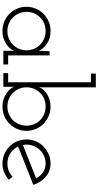

<svg xmlns="http://www.w3.org/2000/svg" viewBox="360 -1150 797 1557"><g transform="rotate(90 758.5 -371.5)"><path d="M503 0V-39H429V-375H396Q394 -353 393 -330.5Q392 -308 392 -287Q375 -326 333 -354.5Q291 -383 232 -383Q190 -383 154.5 -367.5Q119 -352 92 -326Q65 -299 50 -263Q35 -227 35 -188Q35 -147 50 -112Q65 -77 92 -50Q119 -23 154.5 -8Q190 7 232 7Q262 7 288.5 -1Q315 -9 336 -23Q356 -36 370.5 -52.5Q385 -69 392 -87Q392 -74 392 -63.5Q392 -53 392 -41V0ZM232 -343Q264 -343 292 -331.5Q320 -320 342 -299Q363 -278 375.5 -249.5Q388 -221 388 -188Q388 -155 375.5 -126.5Q363 -98 341 -77Q320 -56 292 -44.5Q264 -33 232 -33Q200 -33 173 -44Q146 -55 125 -75Q102 -96 89 -125Q76 -154 76 -188Q76 -220 87.5 -248Q99 -276 120 -297Q140 -319 169 -331Q198 -343 232 -343Z M573 0H684V-41Q684 -53 684 -63.5Q684 -74 684 -87Q690 -69 705 -52.5Q720 -36 741 -23Q761 -9 787.5 -1Q814 7 844 7Q885 7 921 -8Q957 -23 984 -50Q1010 -77 1025.5 -112Q1041 -147 1041 -188Q1041 -228 1025.5 -264Q1010 -300 984 -326Q957 -352 921 -367.5Q885 -383 844 -383Q815 -383 789 -375Q763 -367 742 -354Q721 -340 707 -323.5Q693 -307 687 -290Q688 -305 688 -313.5Q688 -322 688 -337V-750H577V-711H647V-39H573ZM844 -343Q876 -343 904 -331.5Q932 -320 953 -300Q975 -279 987 -250Q999 -221 999 -188Q999 -155 987 -127Q975 -99 955 -78Q933 -57 905 -45Q877 -33 844 -33Q812 -33 784 -44.5Q756 -56 735 -77Q713 -98 700.5 -126.5Q688 -155 688 -188Q688 -220 699.5 -248Q711 -276 732 -297Q753 -319 781.5 -331Q810 -343 844 -343Z M1307 -343Q1346 -343 1377.5 -321.5Q1409 -300 1427 -266Q1359 -239 1291.5 -212.5Q1224 -186 1156 -159Q1149 -193 1157 -225.5Q1165 -258 1185 -284Q1206 -311 1237.5 -327Q1269 -343 1307 -343ZM1438 -45 1413 -75Q1392 -55 1365 -44Q1338 -33 1307 -33Q1260 -33 1223 -57Q1186 -81 1168 -120Q1246 -152 1323.5 -182Q1401 -212 1479 -243Q1469 -273 1453 -298.5Q1437 -324 1416 -342Q1394 -362 1366 -372.5Q1338 -383 1307 -383Q1266 -383 1230.5 -367.5Q1195 -352 1168 -326Q1141 -300 1126 -264Q1111 -228 1111 -188Q1111 -147 1126 -112Q1141 -77 1168 -50Q1195 -23 1230.5 -8Q1266 7 1307 7Q1346 7 1379 -7Q1412 -21 1438 -45Z"/></g></svg>

Font: Josefin Slab Thin
Style: Regular
Weight: 400
Version: Version 2.000